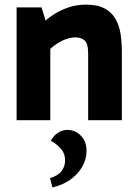

<svg xmlns="http://www.w3.org/2000/svg" viewBox="-20 -521 593 832"><path d="M353 -501Q402 -501 433 -484.5Q464 -468 480.5 -439Q497 -410 502.5 -373.5Q508 -337 508 -298V0H362V-290Q362 -332 347 -345.5Q332 -359 307 -359Q286 -359 263.5 -350.5Q241 -342 220 -327Q199 -312 183 -293L157 -367H198V0H52V-489H160L190 -392L140 -396Q166 -425 199 -449Q232 -473 271 -487Q310 -501 353 -501ZM207 291 197 251Q232 240 247 220Q262 200 262 174Q262 143 242 121.5Q222 100 200 89Q213 66 231.5 54Q250 42 272 42Q306 42 330.5 67Q355 92 355 132Q355 170 335.5 203Q316 236 282.5 259Q249 282 207 291Z"/></svg>

Font: Gabarito
Style: Bold
Weight: 700
Designer: Leandro Assis / Alvaro Franca / Felipe Casaprima
Foundry: Naipe Foundry
Version: Version 1.000